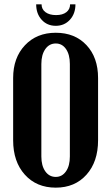

<svg xmlns="http://www.w3.org/2000/svg" viewBox="-20 -861 515 891"><path d="M305.2 -840.8H330.1Q330.1 -797.4 304.4 -769.3Q278.8 -741.2 238.8 -741.2Q198.7 -741.2 173.3 -769.3Q147.9 -797.4 147.9 -840.8H172.9Q172.9 -817.9 191.2 -804.4Q209.5 -791 240.2 -791Q270.5 -791 287.8 -804.4Q305.2 -817.9 305.2 -840.8ZM41 -210V-499Q41 -592.8 95.7 -650.9Q150.4 -709 238.8 -709Q327.6 -709 381.3 -651.6Q435.1 -594.2 435.1 -499V-210Q435.1 -110.4 381.3 -50.3Q327.6 9.8 238.8 9.8Q149.4 9.8 95.2 -50.5Q41 -110.8 41 -210ZM171.9 -564V-134.8Q171.9 -91.8 190.2 -65.9Q208.5 -40 238.8 -40Q268.1 -40 286.1 -65.7Q304.2 -91.3 304.2 -134.8V-564Q304.2 -607.4 286.4 -633.3Q268.6 -659.2 238.8 -659.2Q208.5 -659.2 190.2 -633.1Q171.9 -606.9 171.9 -564Z"/></svg>

Font: Moniqa Black Paragraph
Style: Regular
Weight: 900
Designer: Rajesh Rajput
Foundry: Rajesh Rajput
Version: Version 1.000